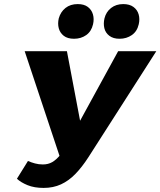

<svg xmlns="http://www.w3.org/2000/svg" viewBox="-20 -909 786 941"><path d="M194 12Q148 12 115 -1.5Q82 -15 63 -33L117 -120Q133 -113 151.5 -108Q170 -103 190 -103Q216 -103 236 -114.5Q256 -126 275.5 -150Q295 -174 316 -214L559 -658H746L413 -138Q382 -90 349.5 -56.5Q317 -23 279 -5.5Q241 12 194 12ZM284 -108 101 -658H308L397 -188ZM343 -719Q311 -719 292.5 -733.5Q274 -748 268 -770.5Q262 -793 268 -819Q277 -851 301 -870Q325 -889 361 -889Q392 -889 410.5 -875Q429 -861 435.5 -838.5Q442 -816 436 -790Q428 -755 402.5 -737Q377 -719 343 -719ZM566 -719Q535 -719 516 -733.5Q497 -748 491.5 -770.5Q486 -793 492 -819Q500 -851 524.5 -870Q549 -889 584 -889Q615 -889 634 -875Q653 -861 659.5 -838.5Q666 -816 660 -790Q652 -755 626 -737Q600 -719 566 -719Z"/></svg>

Font: Ysabeau Office Black
Style: Italic
Weight: 900
Italic angle: -12°
Designer: Christian Thalmann (Catharsis Fonts)
Version: Version 2.001;gftools[0.9.30]; featfreeze: tnum,lnum,ss02